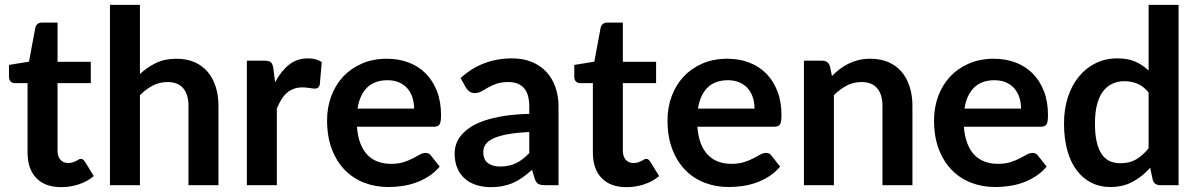

<svg xmlns="http://www.w3.org/2000/svg" viewBox="-20 -763 4936 791"><path d="M232 8Q165 8 129.2 -29.8Q93.5 -67.5 93.5 -134V-420.5H41Q31 -420.5 24 -427Q17 -433.5 17 -446.5V-495.5L99.5 -509L125.5 -649Q128 -659 135 -664.5Q142 -670 153 -670H217V-508.5H354V-420.5H217V-142.5Q217 -118.5 228.8 -105Q240.5 -91.5 261 -91.5Q272.5 -91.5 280.2 -94.2Q288 -97 293.8 -100Q299.5 -103 304 -105.8Q308.5 -108.5 313 -108.5Q318.5 -108.5 322 -105.8Q325.5 -103 329.5 -97.5L366.5 -37.5Q339.5 -15 304.5 -3.5Q269.5 8 232 8Z M556.5 -458Q586.5 -486 622.5 -503.5Q658.5 -521 707 -521Q749 -521 781.5 -506.8Q814 -492.5 835.8 -466.8Q857.5 -441 868.8 -405.2Q880 -369.5 880 -326.5V0H756.5V-326.5Q756.5 -373.5 735 -399.2Q713.5 -425 669.5 -425Q637.5 -425 609.5 -410.5Q581.5 -396 556.5 -371V0H433V-743H556.5Z M1113.5 -424Q1137.5 -470 1170.5 -496.2Q1203.5 -522.5 1248.5 -522.5Q1284 -522.5 1305.5 -507L1297.5 -414.5Q1295 -405.5 1290.2 -401.8Q1285.5 -398 1277.5 -398Q1270 -398 1255.2 -400.5Q1240.5 -403 1226.5 -403Q1206 -403 1190 -397Q1174 -391 1161.2 -379.8Q1148.5 -368.5 1138.8 -352.5Q1129 -336.5 1120.5 -316V0H997V-513H1069.5Q1088.5 -513 1096 -506.2Q1103.5 -499.5 1106 -482Z M1450.5 -241Q1453.5 -201.5 1464.5 -172.8Q1475.5 -144 1493.5 -125.2Q1511.5 -106.5 1536.2 -97.2Q1561 -88 1591 -88Q1621 -88 1642.8 -95Q1664.5 -102 1680.8 -110.5Q1697 -119 1709.2 -126Q1721.5 -133 1733 -133Q1748.5 -133 1756 -121.5L1791.5 -76.5Q1771 -52.5 1745.5 -36.2Q1720 -20 1692.2 -10.2Q1664.5 -0.5 1635.8 3.5Q1607 7.5 1580 7.5Q1526.5 7.5 1480.5 -10.2Q1434.5 -28 1400.5 -62.8Q1366.5 -97.5 1347 -148.8Q1327.5 -200 1327.5 -267.5Q1327.5 -320 1344.5 -366.2Q1361.5 -412.5 1393.2 -446.8Q1425 -481 1470.8 -501Q1516.5 -521 1574 -521Q1622.5 -521 1663.5 -505.5Q1704.5 -490 1734 -460.2Q1763.5 -430.5 1780.2 -387.2Q1797 -344 1797 -288.5Q1797 -260.5 1791 -250.8Q1785 -241 1768 -241ZM1686 -315.5Q1686 -339.5 1679.2 -360.8Q1672.5 -382 1659 -398Q1645.5 -414 1624.8 -423.2Q1604 -432.5 1576.5 -432.5Q1523 -432.5 1492.2 -402Q1461.5 -371.5 1453 -315.5Z M1877.5 -441.5Q1966 -522.5 2090.5 -522.5Q2135.5 -522.5 2171 -507.8Q2206.5 -493 2231 -466.8Q2255.5 -440.5 2268.2 -404Q2281 -367.5 2281 -324V0H2225Q2207.5 0 2198 -5.2Q2188.5 -10.5 2183 -26.5L2172 -63.5Q2152.5 -46 2134 -32.8Q2115.5 -19.5 2095.5 -10.5Q2075.5 -1.5 2052.8 3.2Q2030 8 2002.5 8Q1970 8 1942.5 -0.8Q1915 -9.5 1895 -27Q1875 -44.5 1864 -70.5Q1853 -96.5 1853 -131Q1853 -150.5 1859.5 -169.8Q1866 -189 1880.8 -206.5Q1895.5 -224 1919 -239.5Q1942.5 -255 1976.8 -266.5Q2011 -278 2056.5 -285.2Q2102 -292.5 2160.5 -294V-324Q2160.5 -375.5 2138.5 -400.2Q2116.5 -425 2075 -425Q2045 -425 2025.2 -418Q2005.5 -411 1990.5 -402.2Q1975.5 -393.5 1963.2 -386.5Q1951 -379.5 1936 -379.5Q1923 -379.5 1914 -386.2Q1905 -393 1899.5 -402ZM2160.5 -219Q2107 -216.5 2070.5 -209.8Q2034 -203 2012 -192.5Q1990 -182 1980.5 -168Q1971 -154 1971 -137.5Q1971 -105 1990.2 -91Q2009.5 -77 2040.5 -77Q2078.5 -77 2106.2 -90.8Q2134 -104.5 2160.5 -132.5Z M2561 8Q2494 8 2458.2 -29.8Q2422.5 -67.5 2422.5 -134V-420.5H2370Q2360 -420.5 2353 -427Q2346 -433.5 2346 -446.5V-495.5L2428.5 -509L2454.5 -649Q2457 -659 2464 -664.5Q2471 -670 2482 -670H2546V-508.5H2683V-420.5H2546V-142.5Q2546 -118.5 2557.8 -105Q2569.5 -91.5 2590 -91.5Q2601.5 -91.5 2609.2 -94.2Q2617 -97 2622.8 -100Q2628.5 -103 2633 -105.8Q2637.5 -108.5 2642 -108.5Q2647.5 -108.5 2651 -105.8Q2654.5 -103 2658.5 -97.5L2695.5 -37.5Q2668.5 -15 2633.5 -3.5Q2598.5 8 2561 8Z M2853 -241Q2856 -201.5 2867 -172.8Q2878 -144 2896 -125.2Q2914 -106.5 2938.8 -97.2Q2963.5 -88 2993.5 -88Q3023.5 -88 3045.2 -95Q3067 -102 3083.2 -110.5Q3099.5 -119 3111.8 -126Q3124 -133 3135.5 -133Q3151 -133 3158.5 -121.5L3194 -76.5Q3173.5 -52.5 3148 -36.2Q3122.5 -20 3094.8 -10.2Q3067 -0.5 3038.2 3.5Q3009.5 7.5 2982.5 7.5Q2929 7.5 2883 -10.2Q2837 -28 2803 -62.8Q2769 -97.5 2749.5 -148.8Q2730 -200 2730 -267.5Q2730 -320 2747 -366.2Q2764 -412.5 2795.8 -446.8Q2827.5 -481 2873.2 -501Q2919 -521 2976.5 -521Q3025 -521 3066 -505.5Q3107 -490 3136.5 -460.2Q3166 -430.5 3182.8 -387.2Q3199.5 -344 3199.5 -288.5Q3199.5 -260.5 3193.5 -250.8Q3187.5 -241 3170.5 -241ZM3088.5 -315.5Q3088.5 -339.5 3081.8 -360.8Q3075 -382 3061.5 -398Q3048 -414 3027.2 -423.2Q3006.5 -432.5 2979 -432.5Q2925.5 -432.5 2894.8 -402Q2864 -371.5 2855.5 -315.5Z M3407.5 -450Q3423 -465.5 3440.2 -478.8Q3457.5 -492 3476.8 -501.2Q3496 -510.5 3518 -515.8Q3540 -521 3566 -521Q3608 -521 3640.5 -506.8Q3673 -492.5 3694.8 -466.8Q3716.5 -441 3727.8 -405.2Q3739 -369.5 3739 -326.5V0H3615.5V-326.5Q3615.5 -373.5 3594 -399.2Q3572.5 -425 3528.5 -425Q3496.5 -425 3468.5 -410.5Q3440.5 -396 3415.5 -371V0H3292V-513H3367.5Q3391.5 -513 3399 -490.5Z M3951 -241Q3954 -201.5 3965 -172.8Q3976 -144 3994 -125.2Q4012 -106.5 4036.8 -97.2Q4061.5 -88 4091.5 -88Q4121.5 -88 4143.2 -95Q4165 -102 4181.2 -110.5Q4197.5 -119 4209.8 -126Q4222 -133 4233.5 -133Q4249 -133 4256.5 -121.5L4292 -76.5Q4271.5 -52.5 4246 -36.2Q4220.5 -20 4192.8 -10.2Q4165 -0.5 4136.2 3.5Q4107.5 7.5 4080.5 7.5Q4027 7.5 3981 -10.2Q3935 -28 3901 -62.8Q3867 -97.5 3847.5 -148.8Q3828 -200 3828 -267.5Q3828 -320 3845 -366.2Q3862 -412.5 3893.8 -446.8Q3925.5 -481 3971.2 -501Q4017 -521 4074.5 -521Q4123 -521 4164 -505.5Q4205 -490 4234.5 -460.2Q4264 -430.5 4280.8 -387.2Q4297.5 -344 4297.5 -288.5Q4297.5 -260.5 4291.5 -250.8Q4285.5 -241 4268.5 -241ZM4186.5 -315.5Q4186.5 -339.5 4179.8 -360.8Q4173 -382 4159.5 -398Q4146 -414 4125.2 -423.2Q4104.5 -432.5 4077 -432.5Q4023.5 -432.5 3992.8 -402Q3962 -371.5 3953.5 -315.5Z M4835.5 -743V0H4760Q4735.5 0 4729 -22.5L4718.5 -72Q4687.5 -36.5 4647.2 -14.5Q4607 7.5 4553.5 7.5Q4511.5 7.5 4476.5 -10Q4441.5 -27.5 4416.2 -60.8Q4391 -94 4377.2 -143Q4363.5 -192 4363.5 -255Q4363.5 -312 4379 -361Q4394.5 -410 4423.5 -446Q4452.5 -482 4493 -502.2Q4533.5 -522.5 4584 -522.5Q4627 -522.5 4657.5 -509Q4688 -495.5 4712 -472.5V-743ZM4712 -382Q4691 -407.5 4666.2 -418Q4641.5 -428.5 4613 -428.5Q4585 -428.5 4562.5 -418Q4540 -407.5 4524 -386.2Q4508 -365 4499.5 -332.2Q4491 -299.5 4491 -255Q4491 -210 4498.2 -178.8Q4505.5 -147.5 4519 -127.8Q4532.5 -108 4552 -99.2Q4571.5 -90.5 4595.5 -90.5Q4634 -90.5 4661 -106.5Q4688 -122.5 4712 -152Z"/></svg>

Font: Lato
Style: Bold
Weight: 700
Designer: Lukasz Dziedzic with Adam Twardoch and Botio Nikoltchev
Foundry: tyPoland Lukasz Dziedzic
Version: Version 2.010; 2014-09-01; http://www.latofonts.com/; ttfaut